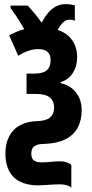

<svg xmlns="http://www.w3.org/2000/svg" viewBox="-20 -687 446 926"><path d="M296 -667Q308 -667 319.5 -665.5Q331 -664 341 -661V-586Q336 -590 329 -591Q322 -592 314 -592Q299 -592 285.5 -580Q272 -568 258 -543Q305 -527 328.5 -492.5Q352 -458 352 -411Q352 -368 331.5 -335.5Q311 -303 273 -291V-286Q305 -279 327.5 -260.5Q350 -242 362 -215.5Q374 -189 374 -156Q374 -107 354.5 -71Q335 -35 295 -15Q255 5 194 7Q171 7 157 12.5Q143 18 137 28Q131 38 131 54Q131 78 144 87Q157 96 179 96Q205 96 226 93.5Q247 91 270 91Q288 91 301 95.5Q314 100 324 108V219Q317 211 302 206.5Q287 202 270 202Q255 202 236 203Q217 204 197.5 205.5Q178 207 163 207Q113 207 77.5 189.5Q42 172 24 137.5Q6 103 6 53Q6 5 24.5 -30Q43 -65 78 -83.5Q113 -102 162 -103Q202 -104 221.5 -120.5Q241 -137 241 -168Q241 -199 220.5 -216.5Q200 -234 153 -234H108V-332H145Q186 -332 205 -347.5Q224 -363 224 -398Q224 -424 209 -437Q194 -450 164 -450Q141 -450 117 -442Q93 -434 68 -418L24 -517Q44 -527 61.5 -534.5Q79 -542 97 -546Q87 -564 76.5 -581Q66 -598 54.5 -615Q43 -632 31 -648V-660H114Q128 -645 145 -624.5Q162 -604 181 -578Q196 -606 212.5 -625.5Q229 -645 250 -656Q271 -667 296 -667Z"/></svg>

Font: Noto Sans Display ExtraCondensed
Style: Bold
Weight: 700
Width: 2
Designer: Monotype Design Team
Foundry: Monotype Imaging Inc.
Version: Version 2.003